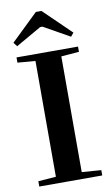

<svg xmlns="http://www.w3.org/2000/svg" viewBox="-96 -922 564 971"><g transform="rotate(-10 186.0 -436.5)"><path d="M37.6 -718.3 22 -738.8 160.6 -872.6H189.5L329.6 -736.8L314.5 -718.3L180.7 -793.5H168.9ZM24.4 0V-27.3L115.7 -34.2V-628.9L24.4 -636.2V-663.1H340.3V-636.2L248.5 -628.9V-34.7L347.7 -27.3V0Z"/></g></svg>

Font: Elstob SemiBold
Style: Regular
Weight: 600
Designer: Peter S. Baker
Version: Version 1.015